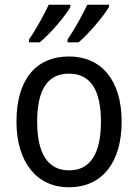

<svg xmlns="http://www.w3.org/2000/svg" viewBox="-20 -786 586 816"><path d="M443 -756V-766H351C333 -727 295 -658 267 -618V-606H314C356 -641 421 -718 443 -756ZM279 -756V-766H187C168 -725 132 -659 103 -618V-606H149C195 -644 257 -717 279 -756ZM497 -269C497 -448 408 -546 274 -546C131 -546 50 -446 50 -269C50 -95 138 10 272 10C414 10 497 -95 497 -269ZM138 -269C138 -400 179 -473 273 -473C367 -473 409 -400 409 -269C409 -138 367 -62 274 -62C180 -62 138 -138 138 -269Z"/></svg>

Font: Noto Sans Gurmukhi UI SemiCondensed
Style: Regular
Weight: 400
Width: 4
Designer: Jelle Bosma - Monotype Design Team
Foundry: Monotype Imaging Inc.
Version: Version 2.004